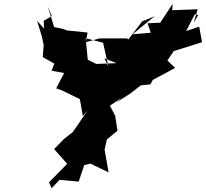

<svg xmlns="http://www.w3.org/2000/svg" viewBox="-20 -935 1088 1015"><path d="M532 -627 596 -601 489 -597 444 -619 433 -733 525 -709 553 -583ZM211 -825 213 -784 176 -825 201 -743 211 -697 206 -633 267 -599 253 -561 319 -549 277 -468 308 -457 402 -411 418 -322 443 -352C417 -313 392 -275 365 -237L318 -200L266 -147L335 -69L239 29L253 60L295 16L396 25L425 -62L458 -70L554 -24L533 -144L545 -198L601 -244L589 -323L561 -376L625 -420L594 -393L665 -438L725 -484L775 -489L788 -513L906 -576L865 -615L934 -718L899 -665L1048 -712L1033 -794L964 -771L1010 -860L1027 -855L1004 -814L1025 -886L890 -881L893 -915L827 -815L760 -812L777 -762L681 -754L797 -849L732 -822L658 -726L652 -732H506L434 -712L443 -763L335 -774L313 -782L266 -792L232 -903L254 -850Z"/></svg>

Font: Hussar Lance
Style: ExBdObl
Weight: 700
Foundry: Cannot Into Space Fonts, PlusOne Fonts
Version: Version 2.270